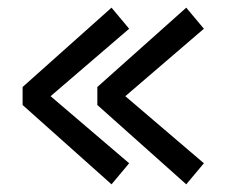

<svg xmlns="http://www.w3.org/2000/svg" viewBox="-20 -605 642 501"><path d="M234 -378 466 -585 512 -530 307 -354 512 -179 466 -124 234 -331ZM39 -378 271 -585 317 -530 112 -354 317 -179 271 -124 39 -331Z"/></svg>

Font: Myanmar Chatu
Style: Regular
Weight: 400
Designer: Danh Hong
Foundry: Google Inc.
Version: Version 2.00 November 20, 2015